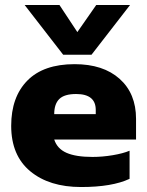

<svg xmlns="http://www.w3.org/2000/svg" viewBox="-20 -742 592 772"><path d="M79 -722H219L291 -613L367 -722H503L348 -522H234ZM25 -236Q25 -352 90 -418Q155 -484 280 -484Q395 -484 461 -425Q527 -366 527 -264V-181H198Q210 -144 247.5 -127.5Q285 -111 352 -111Q392 -111 433.5 -118Q475 -125 501 -136V-23Q431 10 306 10Q178 10 101.5 -53.5Q25 -117 25 -236ZM365 -283V-300Q365 -364 286 -364Q239 -364 218.5 -344Q198 -324 198 -283Z"/></svg>

Font: Kanit Bold
Style: Regular
Weight: 700
Designer: Katatrad Team
Foundry: CadsonDemak
Version: Version 1.000